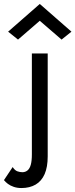

<svg xmlns="http://www.w3.org/2000/svg" viewBox="-81 -730 381 970"><path d="M-17 114 -61 180Q-53 190 -41 199Q-29 208 -11.5 214Q6 220 27 220Q69 220 99 202.5Q129 185 144.5 149.5Q160 114 160 60V-460H80V50Q80 83 74.5 102.5Q69 122 58 131Q47 140 32 140Q20 140 7 135.5Q-6 131 -17 114ZM120 -625 230 -530 280 -570 120 -710 -40 -570 10 -530Z"/></svg>

Font: Glinicke Jost Regular
Style: Regular
Weight: 400
Version: Version 3.710